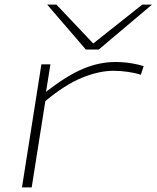

<svg xmlns="http://www.w3.org/2000/svg" viewBox="-20 -810 677 830"><path d="M198 -532 179 -413Q270 -484 340 -513Q410 -542 478 -542Q515 -542 548 -536.5Q581 -531 601 -524L589 -487Q564 -495 532 -499.5Q500 -504 471 -504Q408 -504 334.5 -474Q261 -444 176 -373L117 0H75L159 -532ZM637 -790 407 -596H351L184 -790H224L383 -622L595 -790Z"/></svg>

Font: Georama ExtraExtended ExtraLight
Style: Italic
Weight: 200
Width: 8
Italic angle: -9°
Designer: Jean-Baptiste Levee
Foundry: Production Type
Version: Version 1.000